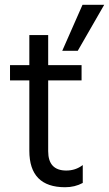

<svg xmlns="http://www.w3.org/2000/svg" viewBox="-20 -780 457 805"><path d="M327 -13Q294 5 253 5Q103 5 103 -148V-443H22V-507H103V-633H182V-507H322V-443H182V-146Q182 -65 258 -65Q297 -65 327 -88ZM306 -567H241L326 -760H417Z"/></svg>

Font: Hind Madurai
Style: Regular
Weight: 400
Designer: Jyotish Sonowal
Foundry: Indian Type Foundry
Version: Version 1.001;PS 1.0;hotconv 1.0.86;makeotf.lib2.5.63406; tt